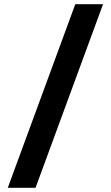

<svg xmlns="http://www.w3.org/2000/svg" viewBox="-20 -819 528 913"><path d="M149 74H17L338 -799H470Z"/></svg>

Font: Application Semibold
Style: Regular
Weight: 600
Designer: Wei Huang
Foundry: Wei Huang
Version: Version 0.012